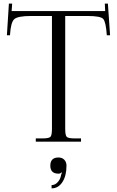

<svg xmlns="http://www.w3.org/2000/svg" viewBox="-20 -780 643 1057"><path d="M346 132Q346 188 323.5 222.5Q301 257 264 257V239Q283 239 297.5 223Q312 207 315 189Q316 181 321 171L318 169Q313 176 302 176Q257 176 257 132Q257 87 302 87Q322 87 334 99.5Q346 112 346 132ZM177 0V-18H213Q249 -18 257.5 -26.5Q266 -35 266 -71V-692H151Q78 -692 58.5 -674.5Q39 -657 35 -586H18L29 -760H47L44 -719H559L557 -760H574L586 -586H568Q563 -660 548 -676Q533 -692 462 -692H339V-71Q339 -35 347.5 -26.5Q356 -18 392 -18H426V0Z"/></svg>

Font: Foglihten068fMac
Style: Regular
Weight: 500
Designer: gluk (gluksza@wp.pl)
Foundry: gluk (gluksza@wp.pl)
Version: Version 0.68